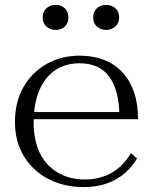

<svg xmlns="http://www.w3.org/2000/svg" viewBox="-20 -753 623 783"><path d="M259 -682Q259 -659 244.5 -645Q230 -631 207 -631Q184 -631 169 -645Q154 -659 154 -682Q154 -705 169 -719Q184 -733 207 -733Q230 -733 244.5 -719Q259 -705 259 -682ZM466 -682Q466 -659 450.5 -645Q435 -631 413 -631Q390 -631 375 -645Q360 -659 360 -682Q360 -705 375 -719Q390 -733 413 -733Q436 -733 451 -719Q466 -705 466 -682ZM117 -254Q117 -198 132 -154.5Q147 -111 175 -81.5Q203 -52 241 -36.5Q279 -21 324 -21Q372 -21 408.5 -35.5Q445 -50 471 -74.5Q497 -99 514 -128L539 -107Q519 -72 487.5 -45.5Q456 -19 414.5 -4.5Q373 10 320 10Q242 10 178.5 -22.5Q115 -55 78 -115Q41 -175 41 -256Q41 -337 75.5 -397.5Q110 -458 170 -492Q230 -526 304 -526Q359 -526 403.5 -509Q448 -492 479 -458.5Q510 -425 526.5 -377Q543 -329 543 -267H94V-296H493L467 -285Q466 -336 455.5 -375Q445 -414 425 -441Q405 -468 374.5 -481.5Q344 -495 304 -495Q262 -495 227 -479Q192 -463 167.5 -431.5Q143 -400 130 -355.5Q117 -311 117 -254Z"/></svg>

Font: Roboto Serif 120pt Expanded Light
Style: Regular
Weight: 300
Width: 7
Designer: Greg Gazdowicz
Foundry: Commercial Type
Version: Version 1.008